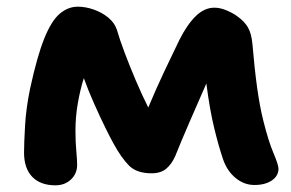

<svg xmlns="http://www.w3.org/2000/svg" viewBox="-20 -544 872 575"><path d="M146 11Q101 11 76.5 -14.5Q52 -40 52 -87Q52 -114 55 -167Q58 -220 70 -278Q91 -375 112.5 -428.5Q134 -482 159 -503Q184 -524 213 -524Q236 -524 260.5 -515.5Q285 -507 304 -491.5Q323 -476 330 -455Q338 -427 353 -387Q368 -347 386.5 -303.5Q405 -260 424 -222Q447 -277 471 -328Q495 -379 517 -424Q540 -470 566 -495.5Q592 -521 622 -521Q640 -521 659.5 -512.5Q679 -504 691 -495Q712 -480 722.5 -462Q733 -444 736 -412Q742 -340 750 -282Q758 -224 769 -181Q784 -121 799 -85.5Q814 -50 814 -39Q814 -17 794 -3.5Q774 10 742 10Q711 10 685.5 -11Q660 -32 648 -67Q635 -105 621.5 -160.5Q608 -216 598 -294Q573 -237 548 -179.5Q523 -122 505 -77Q494 -52 477.5 -38.5Q461 -25 434 -25Q389 -25 366 -48.5Q343 -72 320 -114Q311 -130 295 -162.5Q279 -195 261.5 -234.5Q244 -274 231 -310Q220 -275 213 -234.5Q206 -194 206 -153Q206 -119 208.5 -92Q211 -65 211 -50Q211 -24 192.5 -6.5Q174 11 146 11Z"/></svg>

Font: Shantell Sans Normal
Style: Bold
Weight: 700
Designer: Stephen Nixon, Anya Danilova, Shantell Martin
Foundry: Arrow Type
Version: Version 1.009;[a7da0bfa3]